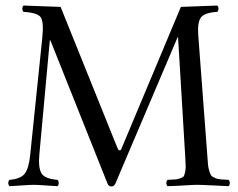

<svg xmlns="http://www.w3.org/2000/svg" viewBox="-20 -670 863 696"><path d="M651.4 -103 625.5 -534.2H623.5L398.4 -4.9Q393.1 6.3 384.3 5.9Q373.5 5.9 369.6 -4.9L162.6 -523.9H160.6L122.6 -109.9Q118.2 -63 130.1 -42.2Q142.1 -21.5 188.5 -18.1Q192.9 -13.7 192.9 -6.6Q192.9 0.5 188.5 4.9Q175.3 4.4 145.3 2.2Q115.2 0 102.3 0Q89.4 0 58.6 2.2Q27.8 4.4 14.6 4.9Q10.3 0.5 10 -6.6Q9.8 -13.7 14.6 -18.1Q55.7 -21.5 70.1 -41Q84.5 -60.5 89.4 -107.9L133.3 -533.2Q139.2 -590.3 127.7 -607.2Q116.2 -624 65.4 -627Q61 -631.3 61 -638.4Q61 -645.5 65.4 -649.9L199.7 -645L404.3 -137.2Q404.8 -135.7 406.2 -133.3Q407.7 -129.4 408.4 -128.2Q409.2 -127 410.4 -126Q411.6 -125 413.6 -125Q415.5 -125 416.5 -125.5Q417.5 -126 419.2 -128.7Q420.9 -131.3 423.3 -138.2L635.7 -645L767.6 -649.9Q772 -645.5 772 -638.4Q772 -631.3 767.6 -627Q719.7 -624 707.5 -605.5Q695.3 -586.9 698.7 -542L731.4 -107.9Q732.9 -84 734.1 -72.3Q735.4 -60.5 739 -48.8Q742.7 -37.1 746.3 -33Q750 -28.8 759.8 -24.7Q769.5 -20.5 779.3 -19.8Q789.1 -19 808.6 -18.1Q813 -13.7 813 -6.6Q813 0.5 808.6 4.9Q795.9 4.4 753.2 2.2Q710.4 0 694.3 0Q682.1 0 647 2.2Q611.8 4.4 587.4 4.9Q583 0.5 583 -6.6Q583 -13.7 587.4 -18.1Q606.9 -19 615.5 -19.5Q624 -20 633.8 -23.7Q643.6 -27.3 646 -31Q648.4 -34.7 650.9 -45.7Q653.3 -56.6 653.1 -68.4Q652.8 -80.1 651.4 -103Z"/></svg>

Font: Linux Libertine Display
Style: Regular
Weight: 400
Designer: Philipp H. Poll
Foundry: Philipp H. Poll
Version: Version 5.0.9